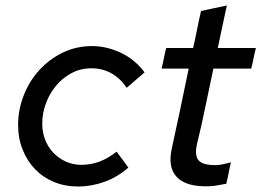

<svg xmlns="http://www.w3.org/2000/svg" viewBox="-20 -671 953 700"><path d="M277 -70Q345 -70 405 -118Q416 -104 426.5 -89.5Q437 -75 448 -60Q408 -25 360.5 -8Q313 9 265 9Q217 9 177 -7.5Q137 -24 108 -54Q79 -84 62.5 -125.5Q46 -167 46 -216Q46 -270 66 -322Q86 -374 122 -414Q158 -454 207.5 -478.5Q257 -503 316 -503Q344 -503 372 -496Q400 -489 425 -476.5Q450 -464 471 -446Q492 -428 507 -407Q490 -393 474.5 -379Q459 -365 442 -351Q393 -422 313 -422Q273 -422 240 -404Q207 -386 183.5 -357.5Q160 -329 147 -293Q134 -257 134 -221Q134 -188 145 -160.5Q156 -133 175.5 -113Q195 -93 221 -81.5Q247 -70 277 -70Z M606 -128Q622 -202 637.5 -274.5Q653 -347 668 -421H569Q574 -440 577.5 -458.5Q581 -477 586 -496H684Q692 -530 698.5 -563.5Q705 -597 713 -631Q736 -636 760 -641Q784 -646 807 -651Q799 -613 790.5 -574Q782 -535 774 -496H913Q908 -477 904.5 -458.5Q901 -440 896 -421H758Q743 -352 729 -283Q715 -214 698 -145Q689 -104 704 -86.5Q719 -69 764 -69Q778 -69 789.5 -71.5Q801 -74 822 -79Q817 -59 813.5 -40Q810 -21 805 -1Q791 1 774 4.5Q757 8 742 8H720Q652 6 622 -28.5Q592 -63 606 -128Z"/></svg>

Font: Rosa Sans
Style: Italic
Weight: 400
Italic angle: -12°
Designer: Pentagram / MCKL
Foundry: Pentagram / MCKL
Version: Version 1.005;September 16, 2019;FontCreator 11.5.0.2425 64-